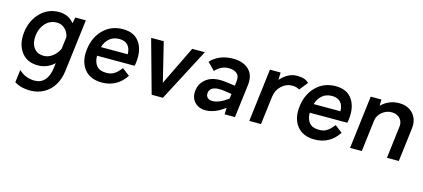

<svg xmlns="http://www.w3.org/2000/svg" viewBox="-59 -1005 3854 1750"><g transform="rotate(15 1868.0 -130.0)"><path d="M485 -500H584L523 -4Q514 69 480 126.5Q446 184 388 217Q330 250 256 250Q171 250 109 211L124 92Q187 152 275 152Q332 152 368.5 111.5Q405 71 414 -4L420 -52Q354 10 266 10Q162 10 108.5 -64Q55 -138 68.5 -250Q82 -362 153.5 -436Q225 -510 330 -510Q421 -510 473 -443ZM296 -88Q325 -88 352.5 -101.5Q380 -115 402 -138.5Q424 -162 438 -192L452 -308Q446 -338 429.5 -361.5Q413 -385 389 -398.5Q365 -412 336 -412Q272 -412 229 -366Q186 -320 177.5 -250Q169 -180 200.5 -134Q232 -88 296 -88Z M1126 -246Q1124 -225 1120 -215H766Q766 -154 795.5 -120Q825 -86 886 -86Q907 -86 923.5 -89.5Q940 -93 956.5 -102.5Q973 -112 989 -127.5Q1005 -143 1024 -167L1094 -113Q1013 10 870 10Q758 10 702.5 -62Q647 -134 662 -249Q676 -364 749.5 -437Q823 -510 934 -510Q1040 -510 1090.5 -437.5Q1141 -365 1126 -246ZM924 -415Q870 -415 833.5 -385Q797 -355 780 -300H1033Q1032 -355 1004.5 -385Q977 -415 924 -415Z M1588 -500H1707L1445 0H1339L1200 -500H1319L1409 -132Z M1974 -510Q2067 -510 2121 -459.5Q2175 -409 2164 -314L2125 0H2027L2030 -62Q1935 10 1849 10Q1782 10 1743.5 -33Q1705 -76 1714 -143Q1723 -217 1787.5 -260Q1852 -303 1968 -287L2050 -276L2055 -321Q2061 -369 2033 -392.5Q2005 -416 1957 -416Q1884 -416 1830 -356L1762 -425Q1841 -510 1974 -510ZM1827 -149Q1824 -121 1840.5 -104.5Q1857 -88 1887 -88Q1951 -88 2034 -150L2040 -195L1975 -205Q1837 -226 1827 -149Z M2572 -510Q2616 -510 2642 -501.5Q2668 -493 2688 -473L2625 -394Q2598 -412 2554 -412Q2501 -412 2456.5 -371.5Q2412 -331 2404 -268L2371 0H2260L2321 -500H2422L2420 -430Q2452 -467 2491.5 -488.5Q2531 -510 2572 -510Z M3133 -246Q3131 -225 3127 -215H2773Q2773 -154 2802.5 -120Q2832 -86 2893 -86Q2914 -86 2930.5 -89.5Q2947 -93 2963.5 -102.5Q2980 -112 2996 -127.5Q3012 -143 3031 -167L3101 -113Q3020 10 2877 10Q2765 10 2709.5 -62Q2654 -134 2669 -249Q2683 -364 2756.5 -437Q2830 -510 2941 -510Q3047 -510 3097.5 -437.5Q3148 -365 3133 -246ZM2931 -415Q2877 -415 2840.5 -385Q2804 -355 2787 -300H3040Q3039 -355 3011.5 -385Q2984 -415 2931 -415Z M3539 -510Q3624 -510 3672 -456Q3720 -402 3710 -316L3671 0H3559L3596 -303Q3600 -334 3588 -359Q3576 -384 3551.5 -398Q3527 -412 3495 -412Q3444 -412 3404 -378.5Q3364 -345 3358 -297L3322 0H3211L3272 -500H3373L3372 -441Q3442 -510 3539 -510Z"/></g></svg>

Font: Orkney Medium
Style: MediumItalic
Weight: 500
Designer: Samuel Oakes and Alfredo Marco Pradil
Foundry: Alfredo Marco Pradil
Version: 1.0; ttfautohint (v1.5)